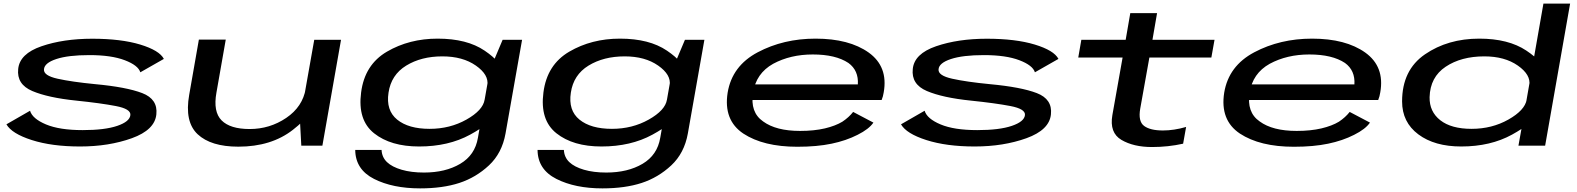

<svg xmlns="http://www.w3.org/2000/svg" viewBox="-20 -805 8715 1061"><path d="M422.5 4.5Q581.5 4.5 708.5 -41.2Q835.5 -87 844 -173Q853 -257 766 -290.5Q679 -324 506 -340Q377 -352.5 298.2 -370Q219.5 -387.5 223 -422Q225.5 -457 291.2 -478.8Q357 -500.5 474 -500.5Q595.5 -500.5 669.5 -472.2Q743.5 -444 755.5 -405.5L885.5 -479.5Q861 -526.5 754.8 -558.8Q648.5 -591 489.5 -591Q330.5 -591 209.5 -549.5Q88.5 -508 80.5 -423.5Q71.5 -339 158.5 -302Q245.5 -265 401.5 -249Q537 -235 620.2 -219Q703.5 -203 700.5 -169.5Q697 -133 628 -109.5Q559 -86 437 -86Q309 -86 234 -117.5Q159 -149 146 -193L15.5 -118Q45 -66.5 155.8 -31Q266.5 4.5 422.5 4.5Z M1645 0H1761.5L1864.5 -585H1716.5L1637.5 -139.5ZM1227.5 -586H1079L1025.5 -281Q999 -132 1072.2 -63.2Q1145.5 5.5 1297 5.5Q1479.5 5.5 1598.8 -87.8Q1718 -181 1732 -262.5L1669.5 -315.5Q1652.5 -215 1561.8 -153.5Q1471 -92 1359.5 -92Q1252 -92 1204.5 -139.8Q1157 -187.5 1176 -293Z M2301.5 236Q2426.5 236 2518.2 206Q2610 176 2682 108.8Q2754 41.5 2773.5 -67L2865 -585H2757.5L2687 -418L2621 -43.5Q2605 52 2523.2 100.2Q2441.5 148.5 2323 148.5Q2252.5 148.5 2199.5 133Q2146.5 117.5 2118.5 90.8Q2090.5 64 2088.5 23.5H1943Q1944 131.5 2047.2 183.8Q2150.5 236 2301.5 236ZM2296 4.5Q2458 4.5 2577.8 -60.8Q2697.5 -126 2705.5 -172L2658 -254Q2648.5 -195.5 2557.5 -144.2Q2466.5 -93 2354 -93Q2237.5 -93 2174.8 -144Q2112 -195 2127 -293Q2141.5 -391.5 2224.8 -442.5Q2308 -493.5 2424.5 -493.5Q2537 -493.5 2609.8 -442.5Q2682.5 -391.5 2673 -333.5L2748 -412.5Q2756 -458.5 2658.2 -525Q2560.5 -591.5 2398.5 -591.5Q2241.5 -591.5 2118.2 -519.5Q1995 -447.5 1975.5 -294Q1955.5 -141.5 2047.2 -68.5Q2139 4.5 2296 4.5Z M3309 236Q3434 236 3525.8 206Q3617.5 176 3689.5 108.8Q3761.5 41.5 3781 -67L3872.5 -585H3765L3694.5 -418L3628.5 -43.5Q3612.5 52 3530.8 100.2Q3449 148.5 3330.5 148.5Q3260 148.5 3207 133Q3154 117.5 3126 90.8Q3098 64 3096 23.5H2950.5Q2951.5 131.5 3054.8 183.8Q3158 236 3309 236ZM3303.5 4.5Q3465.5 4.5 3585.2 -60.8Q3705 -126 3713 -172L3665.5 -254Q3656 -195.5 3565 -144.2Q3474 -93 3361.5 -93Q3245 -93 3182.2 -144Q3119.5 -195 3134.5 -293Q3149 -391.5 3232.2 -442.5Q3315.5 -493.5 3432 -493.5Q3544.5 -493.5 3617.2 -442.5Q3690 -391.5 3680.5 -333.5L3755.5 -412.5Q3763.5 -458.5 3665.8 -525Q3568 -591.5 3406 -591.5Q3249 -591.5 3125.8 -519.5Q3002.5 -447.5 2983 -294Q2963 -141.5 3054.8 -68.5Q3146.5 4.5 3303.5 4.5Z M4386 6 4401.5 -81.5Q4268.5 -81.5 4197 -134Q4124 -184.5 4141.5 -292Q4157.5 -399.5 4252.5 -452.5Q4348 -504 4471.5 -504Q4598 -504 4668.5 -457Q4725.5 -415.5 4720.5 -338.5H4134L4119 -252.5H4852Q4860 -271.5 4863.5 -295Q4888.5 -437 4780.5 -514.5Q4672.5 -591.5 4486.5 -591.5Q4309.5 -591.5 4167 -516Q4025.5 -441 4001 -293Q3977 -141 4087.5 -67Q4198.5 6 4386 6ZM4401.5 -81.5 4386 6Q4495 6 4575.5 -11Q4655 -27.5 4719 -60Q4782 -91.5 4806.5 -127.5L4694.5 -186.5Q4671 -156.5 4635 -132.5Q4597 -109.5 4538.5 -95.5Q4478.5 -81.5 4401.5 -81.5Z M5366 4.5Q5525 4.5 5652 -41.2Q5779 -87 5787.5 -173Q5796.5 -257 5709.5 -290.5Q5622.5 -324 5449.5 -340Q5320.5 -352.5 5241.8 -370Q5163 -387.5 5166.5 -422Q5169 -457 5234.8 -478.8Q5300.5 -500.5 5417.5 -500.5Q5539 -500.5 5613 -472.2Q5687 -444 5699 -405.5L5829 -479.5Q5804.5 -526.5 5698.2 -558.8Q5592 -591 5433 -591Q5274 -591 5153 -549.5Q5032 -508 5024 -423.5Q5015 -339 5102 -302Q5189 -265 5345 -249Q5480.5 -235 5563.8 -219Q5647 -203 5644 -169.5Q5640.5 -133 5571.5 -109.5Q5502.5 -86 5380.5 -86Q5252.5 -86 5177.5 -117.5Q5102.5 -149 5089.5 -193L4959 -118Q4988.5 -66.5 5099.2 -31Q5210 4.5 5366 4.5Z M6346 7.5Q6435 7.5 6518 -11L6534.5 -103.5Q6467.5 -84 6406 -84Q6336.5 -84 6302.5 -109Q6268.5 -134 6281 -205L6331.5 -487H6674L6691.5 -585H6348.5L6374 -732.5H6226L6200.5 -585H5955.5L5938.5 -487H6183.5L6127 -169Q6110 -71.5 6177 -32Q6244 7.5 6346 7.5Z M7130 6 7145.5 -81.5Q7012.5 -81.5 6941 -134Q6868 -184.5 6885.5 -292Q6901.5 -399.5 6996.5 -452.5Q7092 -504 7215.5 -504Q7342 -504 7412.5 -457Q7469.5 -415.5 7464.5 -338.5H6878L6863 -252.5H7596Q7604 -271.5 7607.5 -295Q7632.5 -437 7524.5 -514.5Q7416.5 -591.5 7230.5 -591.5Q7053.5 -591.5 6911 -516Q6769.5 -441 6745 -293Q6721 -141 6831.5 -67Q6942.5 6 7130 6ZM7145.5 -81.5 7130 6Q7239 6 7319.5 -11Q7399 -27.5 7463 -60Q7526 -91.5 7550.5 -127.5L7438.5 -186.5Q7415 -156.5 7379 -132.5Q7341 -109.5 7282.5 -95.5Q7222.5 -81.5 7145.5 -81.5Z M8371 0H8518.5L8656.5 -785H8509L8392.5 -120ZM8054.5 4.5Q8216.5 4.5 8335.8 -61.2Q8455 -127 8464 -173L8416.5 -254Q8406 -195.5 8315.2 -144.2Q8224.5 -93 8112 -93Q8000 -93 7939.2 -140.5Q7878.5 -188 7880 -268Q7883 -379 7968.8 -436.2Q8054.5 -493.5 8182.5 -493.5Q8295 -493.5 8367.8 -442.5Q8440.5 -391.5 8431 -333.5L8504.5 -413.5Q8513.5 -459.5 8414.5 -525.5Q8315.5 -591.5 8154.5 -591.5Q7981 -591.5 7854.5 -504.8Q7728 -418 7728 -244.5Q7728 -129.5 7817.8 -62.5Q7907.5 4.5 8054.5 4.5Z"/></svg>

Font: Anybody ExtraExpanded Medium
Style: Italic
Weight: 500
Width: 8
Italic angle: -10°
Version: Version 1.113;gftools[0.9.25]